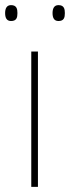

<svg xmlns="http://www.w3.org/2000/svg" viewBox="-32 -729 273 749"><path d="M-12 -678C-12 -661 -7 -647 11 -647C33 -647 36 -661 36 -678C36 -694 33 -709 11 -709C-7 -709 -12 -694 -12 -678ZM173 -678C173 -661 178 -647 196 -647C218 -647 221 -661 221 -678C221 -694 218 -709 196 -709C178 -709 173 -694 173 -678ZM116 0V-528H90V0Z"/></svg>

Font: Noto Sans Gurmukhi Thin
Style: Regular
Weight: 100
Designer: Jelle Bosma - Monotype Design Team
Foundry: Monotype Imaging Inc.
Version: Version 2.004